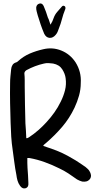

<svg xmlns="http://www.w3.org/2000/svg" viewBox="-20 -1080 550 1103"><path d="M228 -242Q241 -238 252.5 -233.5Q264 -229 275 -226Q307 -215 337 -201Q367 -187 395 -170Q415 -159 434 -146Q453 -133 471 -121Q478 -115 484 -109.5Q490 -104 494 -97Q501 -86 502.5 -74.5Q504 -63 497 -52Q488 -41 477 -38Q466 -35 452 -37Q445 -39 437.5 -42Q430 -45 423 -49Q398 -67 373 -83.5Q348 -100 320 -113Q280 -133 237 -148.5Q194 -164 150 -172Q147 -172 143.5 -172.5Q140 -173 137 -172Q137 -159 137 -144.5Q137 -130 138 -116Q140 -95 141 -73Q142 -51 143 -29Q144 -16 140.5 -9.5Q137 -3 129 1Q108 7 95 -13Q85 -27 80.5 -43Q76 -59 74 -76Q67 -111 62.5 -146.5Q58 -182 53 -217Q47 -256 44.5 -295.5Q42 -335 41 -374Q39 -430 38 -487.5Q37 -545 38 -602Q38 -622 40 -642Q42 -662 44 -682Q45 -696 52 -707Q59 -718 74 -722Q77 -724 79.5 -725Q82 -726 83 -728Q115 -757 151.5 -772.5Q188 -788 228 -797Q282 -810 332.5 -789.5Q383 -769 414 -722Q431 -695 438.5 -665.5Q446 -636 444 -604Q444 -566 434 -530.5Q424 -495 408 -461Q379 -400 337 -351Q295 -302 245 -259Q241 -255 236.5 -252Q232 -249 228 -242ZM131 -286Q138 -286 141.5 -288.5Q145 -291 149 -293Q176 -311 200.5 -332.5Q225 -354 246 -377Q271 -404 292 -433.5Q313 -463 329 -496Q345 -528 353.5 -561.5Q362 -595 357 -631Q354 -656 337.5 -682Q321 -708 285 -715Q272 -717 258.5 -717.5Q245 -718 233 -715Q206 -709 181 -699.5Q156 -690 132 -677Q120 -669 120 -658Q122 -639 122 -620.5Q122 -602 122 -584Q122 -530 123.5 -477Q125 -424 126 -371Q128 -350 129 -328.5Q130 -307 131 -286ZM270 -938Q277 -949 281 -958Q285 -967 288 -976Q295 -996 308.5 -1011.5Q322 -1027 336 -1043Q342 -1049 348 -1046Q356 -1044 356 -1034Q356 -1028 354 -1025Q343 -998 336 -970.5Q329 -943 318 -916Q315 -907 311 -897.5Q307 -888 300 -880Q284 -861 264.5 -862.5Q245 -864 234 -886Q223 -912 214 -938Q205 -964 197 -991Q196 -996 194 -1002Q192 -1008 191 -1013Q189 -1019 188.5 -1025.5Q188 -1032 188 -1037Q190 -1056 209 -1060Q223 -1062 231 -1045Q238 -1029 244 -1012.5Q250 -996 255 -979Q260 -970 263 -959.5Q266 -949 270 -938Z"/></svg>

Font: Delicious Handrawn
Style: Regular
Weight: 400
Designer: Agung Rohmat
Foundry: Agung Rohmat
Version: Version 1.002; ttfautohint (v1.8.4.7-5d5b);gftools[0.9.27]